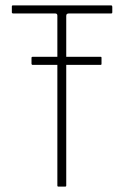

<svg xmlns="http://www.w3.org/2000/svg" viewBox="-20 -693 493 713"><path d="M197 0Q195 0 194 -1Q193 -2 193 -4V-635Q193 -639 191 -641Q189 -643 185 -643H28Q27 -643 25.5 -644Q24 -645 24 -647V-669Q24 -671 25 -672Q26 -673 28 -673H392Q395 -673 396 -671.5Q397 -670 397 -668V-648Q397 -645 396 -644Q395 -643 392 -643H236Q231 -643 228.5 -641Q226 -639 226 -634V-4Q226 0 222 0ZM101 -452Q99 -452 98 -453.5Q97 -455 97 -456V-478Q97 -480 98 -481Q99 -482 101 -482H354Q356 -482 356.5 -481Q357 -480 357 -478V-456Q357 -455 356.5 -453.5Q356 -452 354 -452Z"/></svg>

Font: Glory Thin
Style: Regular
Weight: 100
Designer: Robert Leuschke
Foundry: Robert Leuschke
Version: Version 1.011